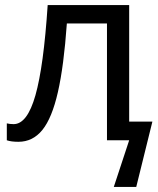

<svg xmlns="http://www.w3.org/2000/svg" viewBox="-20 -556 627 761"><path d="M492 -74H584L520 185H431L492 0H404V-463H245Q233 -294 209.5 -191Q186 -88 148 -41Q110 6 53 6Q24 6 7 0V-67Q19 -64 34 -64Q88 -64 120.5 -178.5Q153 -293 169 -536H492Z"/></svg>

Font: TSCustom
Style: Regular
Weight: 400
Designer: Monotype Design Team
Foundry: Monotype Imaging Inc.
Version: Version 2.004; ttfautohint (v1.8.3) -l 8 -r 50 -G 200 -x 14 